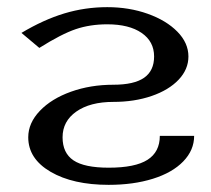

<svg xmlns="http://www.w3.org/2000/svg" viewBox="-20 -524 590 537"><path d="M284 -7Q353 -7 407.5 -24Q462 -41 492.5 -72.5Q523 -104 523 -144H427Q427 -99 392.5 -77Q358 -55 284 -55Q216 -55 185.5 -75.5Q155 -96 155 -140Q155 -185 193.5 -212Q232 -239 297 -239Q356 -239 404 -255.5Q452 -272 479.5 -301Q507 -330 507 -366Q507 -404 476 -435.5Q445 -467 393 -485.5Q341 -504 280 -504Q218 -504 160 -486.5Q102 -469 40 -432L90 -390Q152 -429 192 -442.5Q232 -456 280 -456Q341 -456 376 -432Q411 -408 411 -366Q411 -326 383 -306.5Q355 -287 297 -287Q233 -287 178.5 -267.5Q124 -248 91.5 -214Q59 -180 59 -140Q59 -80 121.5 -43.5Q184 -7 284 -7Z"/></svg>

Font: LXGW Marker Gothic
Style: Regular
Weight: 400
Version: Version 1.001